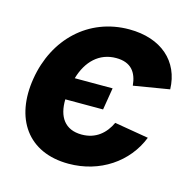

<svg xmlns="http://www.w3.org/2000/svg" viewBox="-87 -643 755 743"><g transform="rotate(15 290.0 -271.5)"><path d="M339.1 -315.3H187.5C208.1 -386.7 255 -432.2 322.4 -432.2C382.8 -432.2 407 -397.7 411.9 -345.5L555.4 -369.3C552.2 -480.8 470.9 -552.6 343 -552.6C180 -552.6 60.4 -436.8 33.4 -272.7C6 -107.6 85.9 10.7 249.3 10.7C375 10.7 478.7 -60 520.2 -165.8L383.5 -188.9C362.9 -144.5 326.3 -111.5 269.5 -111.5C202.1 -111.5 171.5 -156.6 173.3 -226.9H324.6Z"/></g></svg>

Font: Margiela Sans
Style: Bold Italic
Weight: 700
Italic angle: -9.39999°
Designer: Stefan Endress, Andreas Faust
Version: Version 1.100;FEAKit 1.0